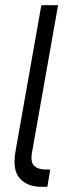

<svg xmlns="http://www.w3.org/2000/svg" viewBox="-20 -715 257 734"><path d="M138 -695H202L102 -130Q96 -94 111.5 -80.5Q127 -67 152 -67H172L161 -1H136Q85 -1 56 -32.5Q27 -64 39 -135Z"/></svg>

Font: Marvel
Style: Bold Italic
Weight: 700
Italic angle: -12°
Designer: Carolina Trebol
Foundry: Carolina Trebol
Version: Version 1.001